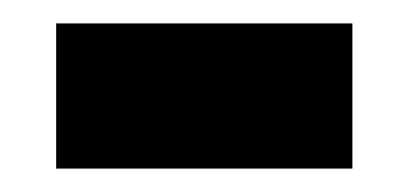

<svg xmlns="http://www.w3.org/2000/svg" viewBox="-20 -350 349 164"><path d="M28 -206H281V-330H28Z"/></svg>

Font: Noto Sans Thai Looped Condensed
Style: Bold
Weight: 700
Width: 3
Designer: Sasikarn Vongin, Ben Mitchell
Foundry: The Fontpad Ltd
Version: Version 1.001